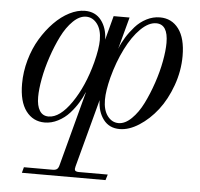

<svg xmlns="http://www.w3.org/2000/svg" viewBox="-51 -520 838 803"><g transform="rotate(5 368.5 -119.0)"><path d="M461.9 -456.1 425.8 -321.8Q435.5 -346.7 450.2 -370.4Q464.8 -394 485.1 -417Q505.4 -439.9 532.5 -453.9Q559.6 -467.8 588.9 -467.8Q638.2 -467.8 667.5 -428.7Q696.8 -389.6 696.8 -314.9Q696.8 -252 674.8 -190.9Q652.8 -129.9 618.7 -85.9Q584.5 -42 542.2 -14.9Q500 12.2 460.9 12.2Q417 12.2 392.6 -20Q368.2 -52.2 367.2 -101.1L291 184.1Q289.1 191.9 289.1 194.8Q289.1 206.1 306.2 206.1H428.2L420.9 230H69.8L76.2 206.1H196.8Q209 206.1 215.1 201.2Q221.2 196.3 224.1 184.1L307.1 -127.9H306.2Q297.4 -106 283.4 -83.3Q269.5 -60.5 249.5 -38.3Q229.5 -16.1 202.1 -2Q174.8 12.2 146 12.2Q97.2 12.2 67.6 -27.1Q38.1 -66.4 38.1 -141.1Q38.1 -191.4 52.2 -241.5Q66.4 -291.5 90.6 -331.5Q114.7 -371.6 145 -402.6Q175.3 -433.6 209 -450.7Q242.7 -467.8 273.9 -467.8Q317.9 -467.8 342.5 -435.8Q367.2 -403.8 368.2 -355L395 -456.1ZM160.2 -14.2Q207.5 -14.2 255.9 -84.5Q304.2 -154.8 331.1 -256.8Q346.2 -315.9 346.2 -351.1Q346.2 -394.5 327.4 -419.2Q308.6 -443.8 280.8 -443.8Q253.4 -443.8 226.3 -417.5Q199.2 -391.1 179 -350.3Q158.7 -309.6 142.6 -261.7Q126.5 -213.9 118.2 -168.9Q109.9 -124 109.9 -91.8Q109.9 -55.2 122.6 -34.7Q135.3 -14.2 160.2 -14.2ZM575.2 -441.9Q543.5 -441.9 510 -408.9Q476.6 -376 449 -320.8Q421.4 -265.6 403.8 -199.2Q389.2 -142.1 389.2 -105Q389.2 -61.5 407.7 -36.9Q426.3 -12.2 454.1 -12.2Q481.4 -12.2 508.5 -38.6Q535.6 -64.9 555.9 -105.7Q576.2 -146.5 592.3 -194.1Q608.4 -241.7 616.7 -286.6Q625 -331.5 625 -363.8Q625 -441.9 575.2 -441.9Z"/></g></svg>

Font: Flanker Steampunk
Style: Italic
Weight: 400
Italic angle: -12°
Designer: Alexey Kryukov, Leonardo Di Lena
Foundry: Alexey Kryukov, Leonardo Di Lena
Version: 1.210